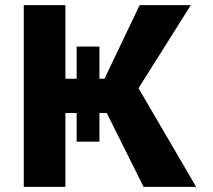

<svg xmlns="http://www.w3.org/2000/svg" viewBox="-20 -731 832 751"><path d="M726.4 -711H526.2L388.7 -423H368.9V-549H279.8V-423H235.8V-711H73V0H235.8V-289H279.8V-177H368.9V-289H397.5L541.6 0H747.3L521.8 -386Z"/></svg>

Font: Asimov
Style: Wid
Weight: 500
Designer: Google
Version: Version 2.000980; 2014